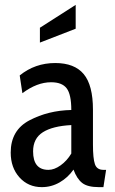

<svg xmlns="http://www.w3.org/2000/svg" viewBox="-20 -759 474 789"><path d="M24 -132Q24 -224 101 -264.5Q178 -305 273 -307Q273 -371 254 -396Q235 -421 190 -421Q132 -421 72 -376L61 -449Q124 -500 207 -500Q286 -500 324 -454.5Q362 -409 362 -308V-165Q362 -108 370 -84.5Q378 -61 405 -61H416L405 10H386Q340 10 318 -7Q296 -24 282 -62Q259 -29 225 -9.5Q191 10 152 10Q96 10 60 -30Q24 -70 24 -132ZM273 -128V-245Q196 -241 156 -215.5Q116 -190 116 -137Q116 -61 179 -61Q203 -61 229 -79.5Q255 -98 273 -128ZM144 -645 291 -739V-641L144 -584Z"/></svg>

Font: Cabin Condensed
Style: Regular
Weight: 400
Width: 3
Designer: Pablo Impallari
Foundry: Pablo Impallari. http://www.impallari.com Igino Marini. http://www.ikern.com
Version: Version 2.200